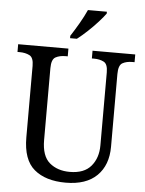

<svg xmlns="http://www.w3.org/2000/svg" viewBox="-61 -980 787 1039"><g transform="rotate(5 332.0 -460.5)"><path d="M335 10Q226 10 164 -42Q102 -94 102 -216V-604Q102 -649 79.5 -660.5Q57 -672 26 -672H14V-714H287V-672H275Q243 -672 221 -660Q199 -648 199 -600V-210Q199 -123 242 -86.5Q285 -50 352 -50Q430 -50 467.5 -94.5Q505 -139 505 -207V-604Q505 -649 483 -660.5Q461 -672 430 -672H418V-714H650V-672H638Q606 -672 584.5 -660Q563 -648 563 -600V-205Q563 -105 504.5 -47.5Q446 10 335 10ZM291 -784Q312 -816 335.5 -856.5Q359 -897 374 -931H477V-921Q465 -904 439.5 -875.5Q414 -847 383.5 -818.5Q353 -790 328 -771H291Z"/></g></svg>

Font: Noto Serif Tamil SemiCondensed
Style: Italic
Weight: 400
Width: 4
Italic angle: -12°
Designer: Indian Type Foundry, Tom Grace, and the Monotype Design Team
Foundry: Monotype Imaging Inc.
Version: Version 2.003; ttfautohint (v1.8.4.7-5d5b)